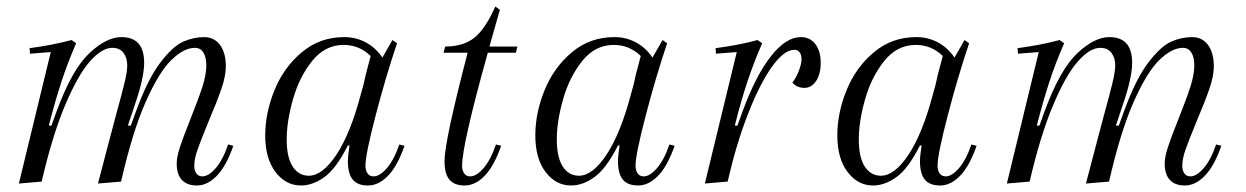

<svg xmlns="http://www.w3.org/2000/svg" viewBox="-20 -558 3828 590"><path d="M317 -131 335 -199Q354 -268 362.5 -303Q371 -338 371 -357Q371 -380 359.5 -395.5Q348 -411 325 -411Q293 -411 256 -369Q219 -327 180 -234.5Q141 -142 108 0L38 6L136 -398L72 -393L71 -410Q140 -419 200 -435L214 -425Q187 -363 168 -304.5Q149 -246 130 -172H138L154 -216Q201 -344 254 -394Q307 -444 353 -444Q423 -444 423 -365Q423 -319 394 -235L373 -172H382L398 -216Q434 -315 472.5 -365.5Q511 -416 543 -430Q575 -444 607 -444Q638 -444 656 -420Q674 -396 674 -354Q674 -325 660.5 -285.5Q647 -246 621 -185Q598 -129 587.5 -99.5Q577 -70 577 -49Q577 -34 583.5 -25Q590 -16 602 -16Q621 -16 643 -41.5Q665 -67 681 -114L697 -110Q675 -47 646 -17.5Q617 12 585 12Q555 12 539 -5Q523 -22 523 -56Q523 -75 532.5 -104.5Q542 -134 564 -189Q590 -254 602 -291.5Q614 -329 614 -357Q614 -382 605 -396.5Q596 -411 579 -411Q545 -411 506.5 -373.5Q468 -336 427.5 -244.5Q387 -153 352 0L281 6Z M1128 -16Q1147 -16 1169 -41.5Q1191 -67 1207 -114L1223 -110Q1201 -47 1172 -17.5Q1143 12 1111 12Q1079 12 1064 -6Q1049 -24 1049 -63Q1049 -78 1054 -111H1049Q1013 -40 977 -14Q941 12 905 12Q858 12 826.5 -29.5Q795 -71 795 -142Q795 -211 823.5 -281Q852 -351 907.5 -397.5Q963 -444 1038 -444Q1074 -444 1104.5 -427.5Q1135 -411 1155 -381L1186 -435L1200 -425Q1165 -321 1134 -202Q1103 -83 1103 -49Q1103 -34 1109.5 -25Q1116 -16 1128 -16ZM1089 -269Q1098 -299 1104 -329L1119 -386Q1084 -420 1036 -420Q979 -420 939.5 -371Q900 -322 880.5 -253.5Q861 -185 861 -130Q861 -74 879.5 -46Q898 -18 929 -18Q971 -18 1014 -83Q1057 -148 1089 -269Z M1479 -396Q1400 -113 1400 -49Q1400 -34 1406.5 -25Q1413 -16 1425 -16Q1444 -16 1466 -41.5Q1488 -67 1504 -114L1520 -110Q1498 -47 1469 -17.5Q1440 12 1408 12Q1376 12 1361 -6Q1346 -24 1346 -63Q1346 -124 1417 -396H1343L1348 -415Q1403 -415 1437 -441.5Q1471 -468 1502 -538L1516 -528L1484 -415H1570L1565 -396Z M1958 -16Q1977 -16 1999 -41.5Q2021 -67 2037 -114L2053 -110Q2031 -47 2002 -17.5Q1973 12 1941 12Q1909 12 1894 -6Q1879 -24 1879 -63Q1879 -78 1884 -111H1879Q1843 -40 1807 -14Q1771 12 1735 12Q1688 12 1656.5 -29.5Q1625 -71 1625 -142Q1625 -211 1653.5 -281Q1682 -351 1737.5 -397.5Q1793 -444 1868 -444Q1904 -444 1934.5 -427.5Q1965 -411 1985 -381L2016 -435L2030 -425Q1995 -321 1964 -202Q1933 -83 1933 -49Q1933 -34 1939.5 -25Q1946 -16 1958 -16ZM1919 -269Q1928 -299 1934 -329L1949 -386Q1914 -420 1866 -420Q1809 -420 1769.5 -371Q1730 -322 1710.5 -253.5Q1691 -185 1691 -130Q1691 -74 1709.5 -46Q1728 -18 1759 -18Q1801 -18 1844 -83Q1887 -148 1919 -269Z M2238 -172H2246L2262 -216Q2302 -325 2348.5 -384.5Q2395 -444 2441 -444Q2469 -444 2485.5 -422.5Q2502 -401 2502 -365Q2502 -331 2488 -309.5Q2474 -288 2452 -288Q2429 -288 2415 -304Q2427 -320 2435 -341Q2443 -362 2443 -376Q2443 -390 2437 -397.5Q2431 -405 2421 -405Q2389 -405 2351.5 -352Q2314 -299 2278 -206.5Q2242 -114 2216 0L2146 6L2244 -398L2180 -393L2179 -410Q2249 -419 2308 -435L2322 -425Q2296 -365 2276.5 -306.5Q2257 -248 2238 -172Z M2886 -16Q2905 -16 2927 -41.5Q2949 -67 2965 -114L2981 -110Q2959 -47 2930 -17.5Q2901 12 2869 12Q2837 12 2822 -6Q2807 -24 2807 -63Q2807 -78 2812 -111H2807Q2771 -40 2735 -14Q2699 12 2663 12Q2616 12 2584.5 -29.5Q2553 -71 2553 -142Q2553 -211 2581.5 -281Q2610 -351 2665.5 -397.5Q2721 -444 2796 -444Q2832 -444 2862.5 -427.5Q2893 -411 2913 -381L2944 -435L2958 -425Q2923 -321 2892 -202Q2861 -83 2861 -49Q2861 -34 2867.5 -25Q2874 -16 2886 -16ZM2847 -269Q2856 -299 2862 -329L2877 -386Q2842 -420 2794 -420Q2737 -420 2697.5 -371Q2658 -322 2638.5 -253.5Q2619 -185 2619 -130Q2619 -74 2637.5 -46Q2656 -18 2687 -18Q2729 -18 2772 -83Q2815 -148 2847 -269Z M3353 -131 3371 -199Q3390 -268 3398.5 -303Q3407 -338 3407 -357Q3407 -380 3395.5 -395.5Q3384 -411 3361 -411Q3329 -411 3292 -369Q3255 -327 3216 -234.5Q3177 -142 3144 0L3074 6L3172 -398L3108 -393L3107 -410Q3176 -419 3236 -435L3250 -425Q3223 -363 3204 -304.5Q3185 -246 3166 -172H3174L3190 -216Q3237 -344 3290 -394Q3343 -444 3389 -444Q3459 -444 3459 -365Q3459 -319 3430 -235L3409 -172H3418L3434 -216Q3470 -315 3508.5 -365.5Q3547 -416 3579 -430Q3611 -444 3643 -444Q3674 -444 3692 -420Q3710 -396 3710 -354Q3710 -325 3696.5 -285.5Q3683 -246 3657 -185Q3634 -129 3623.5 -99.5Q3613 -70 3613 -49Q3613 -34 3619.5 -25Q3626 -16 3638 -16Q3657 -16 3679 -41.5Q3701 -67 3717 -114L3733 -110Q3711 -47 3682 -17.5Q3653 12 3621 12Q3591 12 3575 -5Q3559 -22 3559 -56Q3559 -75 3568.5 -104.5Q3578 -134 3600 -189Q3626 -254 3638 -291.5Q3650 -329 3650 -357Q3650 -382 3641 -396.5Q3632 -411 3615 -411Q3581 -411 3542.5 -373.5Q3504 -336 3463.5 -244.5Q3423 -153 3388 0L3317 6Z"/></svg>

Font: Arapey
Style: Italic
Weight: 400
Italic angle: -12°
Designer: Eduardo Rodriguez Tunni
Foundry: Eduardo Rodriguez Tunni
Version: Version 3.000